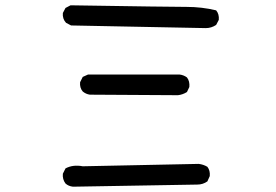

<svg xmlns="http://www.w3.org/2000/svg" viewBox="-20 -725 1040 724"><path d="M255 -21Q238 -23 227 -33Q215 -49 217 -70L227 -90Q255 -105 292 -98L729 -107Q747 -105 762 -96Q773 -82 771 -61L762 -41Q745 -29 724 -29ZM651 -366 319 -368Q304 -370 292 -380Q280 -394 282 -415L292 -435L312 -444H657Q673 -442 685 -433Q696 -419 694 -397L685 -378Q669 -368 651 -366ZM756 -619 248 -629 229 -639Q215 -654 217 -676L227 -695L246 -705Q626 -699 683.5 -699Q741 -699 795 -686Q807 -672 805 -650L795 -631Q777 -619 756 -619Z"/></svg>

Font: Kosefont JP
Style: Regular
Weight: 400
Designer: Nozomi Seto 瀬戸のぞみ
Version: Version 3.00;June 19, 2020